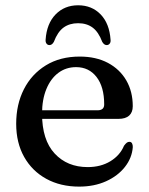

<svg xmlns="http://www.w3.org/2000/svg" viewBox="-20 -695 563 727"><path d="M482.7 -292.9Q482.7 -269.6 469 -257.2Q455.2 -244.9 428.7 -244.9H108.8V-277.4H349.4Q374.5 -277.4 374.5 -299.5Q374.5 -366.1 345.6 -403.4Q316.7 -440.8 268.1 -440.8Q229.9 -440.8 200.9 -419.1Q171.9 -397.4 155.6 -357.8Q139.2 -318.1 139.2 -264.5Q139.2 -165.1 187 -113.7Q234.7 -62.3 312 -62.3Q361.5 -62.3 398 -84.5Q434.4 -106.7 449.6 -143.2Q456 -151.7 460.4 -154.9Q464.7 -158 469.9 -158Q476.9 -158 480 -152.1Q483.1 -146.1 482.8 -137.9Q479.8 -97 453 -62.9Q426.2 -28.8 381.5 -8.6Q336.7 11.6 279.6 11.6Q209.1 11.6 155.3 -17.9Q101.5 -47.4 71.4 -100.9Q41.3 -154.4 41.3 -226.3Q41.3 -299.7 70.5 -357.1Q99.7 -414.4 153.7 -447.6Q207.7 -480.8 281.9 -480.8Q343.5 -480.8 388.6 -456.9Q433.7 -432.9 458.2 -390.6Q482.7 -348.3 482.7 -292.9ZM275.8 -607.1Q243.3 -607.1 220.8 -590.8Q198.2 -574.4 183.9 -536.5Q177.1 -524.3 167.3 -524.3Q160.3 -524.3 156.1 -529.9Q151.9 -535.5 152.7 -544.7Q156.8 -605.7 190.5 -640.4Q224.2 -675 275.8 -675Q327.6 -675 361.1 -640.4Q394.5 -605.7 398.6 -544.7Q399.7 -535.5 395.4 -529.9Q391.1 -524.3 383.8 -524.3Q374.2 -524.3 367.1 -536.5Q353.1 -573.8 330.9 -590.4Q308.6 -607.1 275.8 -607.1Z"/></svg>

Font: Fraunces
Style: Regular
Weight: 900
Version: Version 1.000;[b76b70a41]